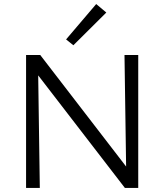

<svg xmlns="http://www.w3.org/2000/svg" viewBox="-20 -930 814 950"><path d="M506 -868 343 -706 307 -735 456 -910ZM596 -658H664V0H598L169 -557L177 0H109V-658H179L604 -106Z"/></svg>

Font: EauTestSC
Style: Regular
Weight: 400
Designer: Christian Thalmann (Catharsis Fonts)
Version: Version 0.001;PS 000.001;hotconv 1.0.88;makeotf.lib2.5.64775